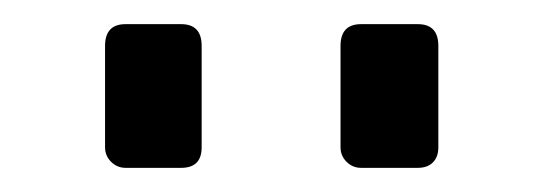

<svg xmlns="http://www.w3.org/2000/svg" viewBox="-20 -787 449 159"><path d="M67 -665V-749Q67 -767 84 -767H130Q147 -767 147 -749V-665Q147 -648 130 -648H84Q77 -648 72 -653Q67 -658 67 -665ZM262 -665V-749Q262 -767 279 -767H326Q343 -767 343 -749V-665Q343 -657 338.5 -652.5Q334 -648 326 -648H279Q272 -648 267 -653Q262 -658 262 -665Z"/></svg>

Font: Exo Medium
Style: Regular
Weight: 500
Designer: Natanael Gama
Foundry: Natanael Gama
Version: Version 1.500; ttfautohint (v1.6)